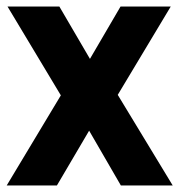

<svg xmlns="http://www.w3.org/2000/svg" viewBox="-30 -567 548 587"><path d="M330 -277 498 0H339.5L242.5 -167.5L144 0H-9.5L156 -275.5L-7 -547H151.5L245 -387L338.5 -547H492Z"/></svg>

Font: Encode Sans Condensed
Style: Bold
Weight: 700
Width: 3
Designer: Multiple Designers
Foundry: Impallari Type
Version: Version 2.000